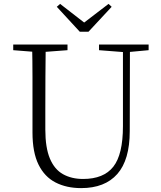

<svg xmlns="http://www.w3.org/2000/svg" viewBox="-20 -952 828 987"><path d="M289 -932 436 -818H389L538 -932L554 -917L435 -789H390L272 -917ZM397 15Q322 15 265.5 -14Q209 -43 178 -106Q147 -169 147 -271V-387Q147 -472 147 -556Q147 -640 145 -723H215Q214 -641 213.5 -557Q213 -473 213 -387V-286Q213 -193 236.5 -137Q260 -81 304 -56.5Q348 -32 407 -32Q513 -32 562.5 -95Q612 -158 612 -303V-723H648L647 -278Q647 -130 583 -57.5Q519 15 397 15ZM48 -694V-723H327V-694L194 -684H175ZM489 -694V-723H744V-694L636 -684H618Z"/></svg>

Font: Noto Serif HK
Style: Regular
Weight: 200
Designer: Ryoko NISHIZUKA 西塚涼子 (kana & ideographs); Frank Grießhammer (Latin, Greek & Cyrillic); Wenlong ZHANG 张文龙 (bopomofo); San
Foundry: Adobe
Version: Version 2.001;hotconv 1.1.0;makeotfexe 2.6.0